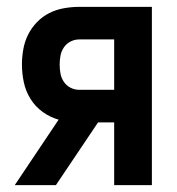

<svg xmlns="http://www.w3.org/2000/svg" viewBox="-20 -540 515 560"><path d="M23 0 151 -191Q126 -198 104.5 -213.5Q83 -229 69 -251.5Q55 -274 49.5 -300Q44 -326 44 -352Q44 -374 48 -396.5Q52 -419 62 -439Q72 -459 88 -475.5Q104 -492 124 -502Q144 -512 166.5 -516Q189 -520 211 -520H423V0H313V-183H266L143 0ZM211 -278H313V-425H211Q198 -425 186 -419Q174 -413 166.5 -402Q159 -391 156.5 -378Q154 -365 154 -352Q154 -338 156.5 -325Q159 -312 166.5 -301Q174 -290 186 -284Q198 -278 211 -278Z"/></svg>

Font: Iosevka QP
Style: Bold
Weight: 700
Designer: Belleve Invis
Foundry: Belleve Invis
Version: Version 20.0.0; ttfautohint (v1.8.4)